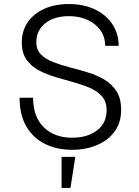

<svg xmlns="http://www.w3.org/2000/svg" viewBox="-20 -730 690 951"><path d="M338 12Q261 12 202 -17.5Q143 -47 110 -104.5Q77 -162 77 -246H144Q144 -151 197 -99.5Q250 -48 337 -48Q413 -48 460.5 -84Q508 -120 508 -184Q508 -227 485 -253Q462 -279 424.5 -295Q387 -311 343 -323Q299 -335 254 -348.5Q209 -362 171.5 -382Q134 -402 111 -435Q88 -468 88 -520Q88 -577 117 -619.5Q146 -662 198.5 -686Q251 -710 322 -710Q394 -710 449 -684Q504 -658 535.5 -612Q567 -566 568 -503H501Q501 -547 477.5 -580Q454 -613 413.5 -631.5Q373 -650 322 -650Q249 -650 204.5 -615Q160 -580 160 -522Q160 -483 183 -460Q206 -437 243.5 -422.5Q281 -408 325.5 -396.5Q370 -385 414.5 -371.5Q459 -358 496.5 -336Q534 -314 557 -278Q580 -242 580 -186Q580 -123 548 -79Q516 -35 461 -11.5Q406 12 338 12ZM285 201V47H353L329 201Z"/></svg>

Font: Azeret Mono ExtraLight
Style: Regular
Weight: 250
Designer: Martin Vácha
Foundry: Displaay
Version: Version 1.002